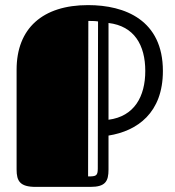

<svg xmlns="http://www.w3.org/2000/svg" viewBox="-20 -531 684 752"><path d="M325 -511C147 -511 45 -420 45 -258V133C45 178 58 201 120 201H334C393 201 405 179 405 133V0C518 -18 618 -89 618 -253C618 -452 470 -511 325 -511ZM549 -253C549 -153 506 -75 405 -62V-441C506 -429 549 -354 549 -253ZM363 129C363 158 356 160 325 160L326 -449C333 -449 354 -449 364 -447Z"/></svg>

Font: Fascinate Inline
Style: Regular
Weight: 900
Designer: Astigmatic (AOETI)
Foundry: Astigmatic (AOETI)
Version: Version 1.000